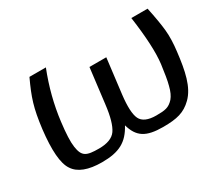

<svg xmlns="http://www.w3.org/2000/svg" viewBox="-100 -667 955 860"><g transform="rotate(-30 377.5 -237.0)"><path d="M54 -252C42 -149 47 -79 71 -44C94 -8 142 10 212 10C301 10 347 -15 383 -82C402 -15 439 10 528 10C600 10 639 0 678 -38C724 -83 739 -158 750 -252C755 -292 756 -328 753 -359C750 -390 743 -432 732 -484H648C663 -377 667 -296 660 -239C654 -195 649 -161 642 -136C636 -111 627 -92 616 -79C592 -53 573 -50 527 -50C485 -50 458 -62 447 -85C436 -108 434 -149 441 -208L463 -388H376L354 -208C347 -148 335 -107 319 -84C303 -61 273 -50 231 -50C165 -50 146 -59 138 -113C134 -140 136 -182 143 -239C153 -321 174 -403 206 -484H121C82 -400 67 -356 54 -252Z"/></g></svg>

Font: Gamestation Display
Style: Italic
Weight: 400
Designer: Jonas Hecksher
Foundry: Jonas Hecksher, Playtypeª, e-types AS
Version: Version 1.003